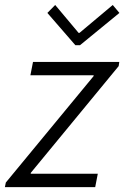

<svg xmlns="http://www.w3.org/2000/svg" viewBox="-23 -770 511 790"><path d="M1 -19 362.3 -457V-460.4H102.1L112.8 -515.1H467.8L465.3 -498L103.5 -58.6V-55.2H379.4L368.7 0H-2.9ZM171.9 -716.8 204.1 -749.5 300.3 -634.8H304.2L440.9 -749.5L468.3 -716.8L306.2 -584H287.1Z"/></svg>

Font: Reddit Sans Vanilla Light
Style: Italic
Weight: 300
Italic angle: -11.25°
Designer: Stephen Hutchings
Version: Version 1.013